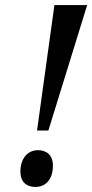

<svg xmlns="http://www.w3.org/2000/svg" viewBox="-20 -734 366 762"><path d="M127 -216H172L326 -714H196ZM121 8C154 8 190 -14 190 -77C190 -118 165 -138 131 -138C89 -138 61 -104 61 -53C61 -12 85 8 121 8Z"/></svg>

Font: Noto Serif Condensed Semi
Style: Italic
Weight: 600
Width: 3
Italic angle: -12°
Designer: Monotype Design Team
Foundry: Monotype Imaging Inc.
Version: Version 1.901